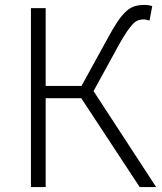

<svg xmlns="http://www.w3.org/2000/svg" viewBox="-20 -762 661 782"><path d="M166 -729V-412H312L418 -605Q441 -648 459.5 -675Q478 -702 495 -717Q512 -732 529.5 -737Q547 -742 569 -742Q585 -742 600 -737L589 -678Q576 -683 565 -683Q554 -683 543.5 -679.5Q533 -676 522 -665Q511 -654 497 -633.5Q483 -613 464 -579L361 -391L616 0H549L311 -362H166V0H106V-729Z"/></svg>

Font: Kinto Sans Light
Style: Regular
Weight: 300
Designer: Authors: Ryoko NISHIZUKA  (kana & ideographs); Paul D. Hunt (Latin, Greek & Cyrillic); Wenlong ZHANG  (bopomofo); Sandol
Foundry: Adobe Systems Incorporated, ookami Inc.
Version: Version 0.001